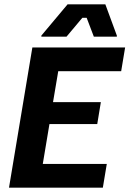

<svg xmlns="http://www.w3.org/2000/svg" viewBox="-20 -870 600 890"><path d="M21.7 0 130 -650H560L541.7 -540H250L225.8 -396.7H447.5L430.8 -295H209.2L178.3 -110H475L456.7 0ZM171.7 -700V-705L293.3 -850H468.3L521.7 -705V-700H415L381.7 -787.5H361.7L288.3 -700Z"/></svg>

Font: Familjen Grotesk GF
Style: Bold Italic
Weight: 700
Designer: Anders Wikstroem, Jonas Baeckman, Matilda Gysing, Kristian Moeller
Foundry: Familjen STHML AB
Version: Version 2.000; Beta; Release 4; Build 6